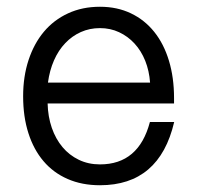

<svg xmlns="http://www.w3.org/2000/svg" viewBox="-20 -546 587 571"><path d="M498 -183.1Q454.1 4.9 277.3 4.9Q223.6 4.9 181.2 -13.7Q138.7 -32.2 109.4 -66.7Q80.1 -101.1 64.5 -149.9Q48.8 -198.7 48.8 -259.8Q48.8 -318.4 64.9 -367.4Q81.1 -416.5 110.6 -451.7Q140.1 -486.8 182.4 -506.3Q224.6 -525.9 277.3 -525.9Q328.6 -525.9 369.4 -506.3Q410.2 -486.8 438.7 -451.2Q467.3 -415.5 482.4 -365.5Q497.6 -315.4 497.6 -254.4V-238.3H121.6Q122.6 -199.2 134 -166Q145.5 -132.8 165.8 -108.6Q186 -84.5 214.4 -70.8Q242.7 -57.1 277.3 -57.1Q392.6 -57.1 425.8 -183.1ZM426.3 -300.3Q423.8 -335.4 411.9 -365.2Q399.9 -395 380.1 -416.5Q360.4 -438 334.2 -450.2Q308.1 -462.4 277.3 -462.4Q246.6 -462.4 220.5 -450.7Q194.3 -439 174.1 -417.7Q153.8 -396.5 140.6 -366.5Q127.4 -336.4 122.6 -300.3Z"/></svg>

Font: SakalBharati
Style: Regular
Weight: 400
Designer: CDAC GIST
Foundry: CDAC
Version: 13.02